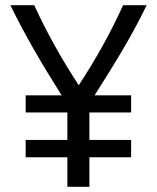

<svg xmlns="http://www.w3.org/2000/svg" viewBox="-20 -717 605 741"><path d="M325 4V-110H486V-177H325V-283H486V-349H345C423 -472 490 -580 546 -697H455C407 -590 348 -486 284 -388C221 -484 162 -588 112 -697H20C76 -582 142 -469 218 -349H79V-283H240V-177H79V-110H240V4Z"/></svg>

Font: Repo
Style: Regular
Weight: 400
Designer: Stefan Peev
Foundry: Context Ltd
Version: Version 0.000